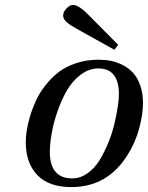

<svg xmlns="http://www.w3.org/2000/svg" viewBox="-20 -743 597 775"><path d="M84 -168.9Q84 -189 87.6 -214.4Q91.3 -239.7 100.8 -272.2Q110.4 -304.7 124.8 -336.2Q139.2 -367.7 162.8 -397.9Q186.5 -428.2 215.8 -451.2Q245.1 -474.1 287.1 -488Q329.1 -502 377.9 -502Q403.8 -502 427.7 -497.3Q451.7 -492.7 475.8 -480.2Q500 -467.8 517.6 -448.5Q535.2 -429.2 546.1 -398.2Q557.1 -367.2 557.1 -327.1Q557.1 -281.2 541.5 -223.6Q525.9 -166 494.1 -116.2Q413.1 12.2 268.1 12.2Q176.8 12.2 130.4 -36.6Q84 -85.4 84 -168.9ZM181.2 -128.9Q181.2 -76.2 204.1 -49.6Q227.1 -22.9 271 -22.9Q303.7 -22.9 332.5 -43Q361.3 -63 381.1 -95.2Q400.9 -127.4 416.7 -165.8Q432.6 -204.1 441.7 -242.7Q450.7 -281.2 455.3 -311.8Q460 -342.3 460 -361.8Q460 -466.8 377 -466.8Q339.4 -466.8 306.2 -441.9Q272.9 -417 250.7 -378.9Q228.5 -340.8 212.4 -294.4Q196.3 -248 188.7 -205.3Q181.2 -162.6 181.2 -128.9ZM234.9 -680.2Q234.9 -694.8 248.5 -709Q262.2 -723.1 273.9 -723.1Q298.3 -723.1 337.9 -682.1L457 -562L441.9 -542L291 -626Q264.2 -640.6 249.5 -653.3Q234.9 -666 234.9 -680.2Z"/></svg>

Font: Linguistics Pro
Style: Italic
Weight: 400
Italic angle: -12°
Designer: Stefan Peev, Context Ltd
Foundry: Stefan Peev, Context Ltd
Version: Version 001.000